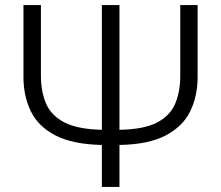

<svg xmlns="http://www.w3.org/2000/svg" viewBox="-20 -733 867 753"><path d="M379.5 0V-164.5Q264.5 -167 197.2 -202Q130 -237 101 -296.5Q72 -356 72 -431V-713H140.5V-436.5Q140.5 -373.5 160.8 -326.5Q181 -279.5 233 -252.8Q285 -226 379.5 -224V-713H448.5V-224Q543.5 -225.5 595 -252Q646.5 -278.5 666.8 -325.8Q687 -373 687 -436.5V-713H755V-431Q755 -356 726 -296.5Q697 -237 629.8 -201.8Q562.5 -166.5 448.5 -164.5V0Z"/></svg>

Font: Commissioner Light
Style: Regular
Weight: 300
Designer: Kostas Bartsokas
Foundry: Kostas Bartsokas
Version: Version 1.000; ttfautohint (v1.8.3)